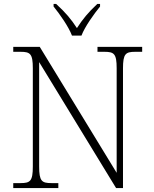

<svg xmlns="http://www.w3.org/2000/svg" viewBox="-20 -951 778 971"><path d="M344 -771H392C409 -816 455 -880 486 -918V-931H472C425 -887 399 -855 369 -809C339 -855 312 -887 264 -931H251V-918C282 -880 327 -816 344 -771ZM47 0H275V-25H240C191 -25 178 -35 178 -109V-637L567 0H602V-605C602 -679 615 -689 664 -689H699V-714H473V-689H508C557 -689 570 -679 570 -606V-77L181 -714H47V-689H84C133 -689 146 -679 146 -606V-109C146 -35 133 -25 84 -25H47Z"/></svg>

Font: Noto Serif Myanmar ExtraLight
Style: Regular
Weight: 200
Designer: Ben Mitchell and the Monotype Design Team
Foundry: Monotype Imaging Inc.
Version: Version 2.106